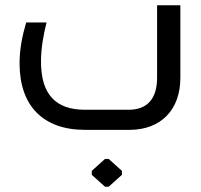

<svg xmlns="http://www.w3.org/2000/svg" viewBox="-20 -491 760 726"><path d="M574 -471V-197C574 -116 535 -76 467 -76H301C191 -76 135 -134 135 -258C135 -305 143 -355 156 -406H79C64 -355 54 -305 54 -251C54 -91 143 0 301 0H472C587 -1 662 -74 662 -197V-471ZM377 110 327 155V170L377 215H391L441 170V155L391 110Z"/></svg>

Font: Hejaz
Style: Regular
Weight: 400
Designer: Bandar Raffah (Arabic) and Santiago Orozco (Latin)
Foundry: Caramella and Typemade
Version: Version 1.010;hotconv 1.0.109;makeotfexe 2.5.65596